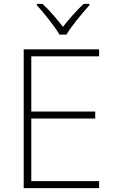

<svg xmlns="http://www.w3.org/2000/svg" viewBox="-20 -968 591 988"><path d="M286 -790H322C346 -832 403 -900 440 -941V-948H410C374 -914 333 -867 304 -830C275 -867 236 -914 199 -948H170V-941C207 -900 262 -832 286 -790ZM490 0V-36H141V-358H470V-394H141V-678H490V-714H102V0Z"/></svg>

Font: Noto Sans Georgian ExtraLight
Style: Regular
Weight: 200
Designer: Monotype Design Team, Akaki Razmadze
Foundry: Google LLC
Version: Version 2.005